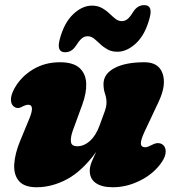

<svg xmlns="http://www.w3.org/2000/svg" viewBox="-20 -734 706 768"><path d="M630 -156Q642.5 -147.5 642.8 -128.5Q643 -109.5 628 -87Q597.5 -41 543 -13Q488.5 15 431 15Q387 15 363 -2Q339 -19 339 -51Q339 -67.5 346.8 -86.5Q354.5 -105.5 365 -126.5Q307.5 -48.5 247.5 -16.8Q187.5 15 126.5 15Q77 15 55.8 -10Q34.5 -35 37 -77Q39.5 -119 60 -169L98 -261Q120 -315 93 -315Q83.5 -315 68 -307Q49 -296 34 -309Q24 -317.5 23.8 -335.5Q23.5 -353.5 37 -379Q63 -426.5 111 -455.8Q159 -485 219.5 -485Q273 -485 298 -462.2Q323 -439.5 324.8 -401Q326.5 -362.5 309 -315L271 -211Q261.5 -184 263.8 -166.5Q266 -149 289 -149Q316.5 -149 340.5 -171Q364.5 -193 379 -234Q392.5 -270 399.2 -289.2Q406 -308.5 406 -324Q406 -342 400 -359.2Q394 -376.5 394 -398Q394 -438 437.5 -461.5Q481 -485 558 -485Q615 -485 630.5 -439.5Q646 -394 615 -328L559 -209Q542 -172.5 543.5 -158.8Q545 -145 560.5 -145Q567 -145 573.2 -147.8Q579.5 -150.5 589 -155Q602.5 -162 612.8 -161.5Q623 -161 630 -156ZM449.5 -527Q427 -527 410.2 -536.2Q393.5 -545.5 380.5 -558Q367.5 -570.5 355.8 -579.8Q344 -589 330.5 -589Q317 -589 306.2 -579.5Q295.5 -570 283 -550Q266.5 -525 240.5 -525Q205 -525 219 -577Q236.5 -643 272.8 -677.2Q309 -711.5 348 -711.5Q370.5 -711.5 387.2 -702.2Q404 -693 417 -680.5Q430 -668 441.8 -658.8Q453.5 -649.5 467 -649.5Q481 -649.5 491.8 -659.2Q502.5 -669 514.5 -689Q531 -713.5 557 -713.5Q592.5 -713.5 578.5 -662Q561 -595.5 524.5 -561.2Q488 -527 449.5 -527Z"/></svg>

Font: Fraunces 9pt SuperSoft Black
Style: Italic
Weight: 900
Italic angle: -16°
Version: Version 1.000;[0bf87f6ff]